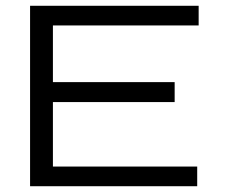

<svg xmlns="http://www.w3.org/2000/svg" viewBox="-20 -644 790 664"><path d="M84 0V-624H667V-556H163V-360H584V-291H163V-68H662V0Z"/></svg>

Font: Inconsolata ExtraExpanded
Style: Regular
Weight: 400
Width: 8
Monospace: yes
Designer: Raph Levien, Cyreal, Brenton Simpson
Foundry: Raph Levien, Cyreal, Google
Version: Version 3.000; ttfautohint (v1.8.2.53-6de2)